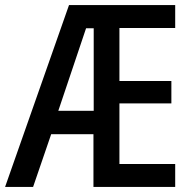

<svg xmlns="http://www.w3.org/2000/svg" viewBox="-22 -734 757 754"><path d="M666 0V-90H447V-328H651V-416H447V-624H666V-714H249L-2 0H108L179 -207H345V0ZM207 -299 316 -623H346V-299Z"/></svg>

Font: Noto Sans Lao Looped Condensed Medium
Style: Regular
Weight: 500
Width: 3
Designer: Mark Frömberg, Ben Mitchell
Foundry: The Fontpad Ltd
Version: Version 1.002